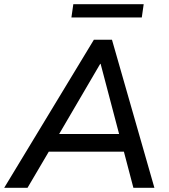

<svg xmlns="http://www.w3.org/2000/svg" viewBox="-48 -894 804 914"><path d="M-28 0 399 -705H485L687 0H587L536 -194L571 -172H151L196 -192L83 0ZM429 -590 223 -238 200 -256H549L524 -237L431 -590ZM292 -811 301 -874H636L627 -811Z"/></svg>

Font: Nunito Sans 12pt SemiBold
Style: Italic
Weight: 600
Italic angle: -9°
Designer: Vernon Adams
Foundry: Vernon Adams
Version: Version 3.101;gftools[0.9.27]